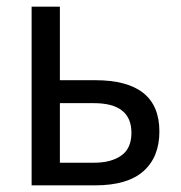

<svg xmlns="http://www.w3.org/2000/svg" viewBox="-20 -557 543 577"><path d="M160 -537H75V0H266Q363 0 411 -42.5Q459 -85 459 -162Q459 -316 266 -316H160ZM263 -68H160V-247H262Q375 -247 375 -158Q375 -111 344.5 -89.5Q314 -68 263 -68Z"/></svg>

Font: Noto Sans UI SemiCondensed
Style: Regular
Weight: 400
Width: 4
Designer: Monotype Design Team
Foundry: Monotype Imaging Inc.
Version: 1.001